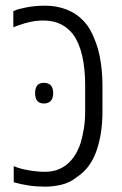

<svg xmlns="http://www.w3.org/2000/svg" viewBox="-20 -660 438 689"><path d="M143.6 9.8Q111.3 9.8 84.7 5.9Q58.1 2 29.3 -5.9V-64Q41.5 -58.1 59.8 -53.7Q78.1 -49.3 98.9 -46.4Q119.6 -43.5 140.1 -43.5Q170.9 -43.5 193.1 -53.5Q215.3 -63.5 230 -79.1Q245.1 -94.7 255.1 -113.5Q265.1 -132.3 270 -148.9Q277.3 -174.8 281.5 -201.9Q285.6 -229 285.6 -261.2V-352.1Q285.6 -414.1 274.9 -460.2Q264.2 -506.3 242.7 -536.1Q224.1 -560.5 197.5 -573.5Q170.9 -586.4 136.2 -586.4Q113.3 -586.4 90.6 -581.8Q67.9 -577.1 44.4 -568.4Q38.6 -566.4 34.4 -564.7Q30.3 -563 27.8 -562V-620.1Q38.6 -625 48.6 -627.7Q58.6 -630.4 71.3 -632.8Q86.9 -636.2 105 -637.9Q123 -639.6 143.1 -639.6Q183.1 -639.6 218.3 -626Q253.4 -612.3 276.4 -588.4Q292 -573.2 303.5 -553Q314.9 -532.7 323.7 -508.3Q332 -486.3 337.2 -461.4Q342.3 -436.5 345 -409.2Q347.7 -381.8 347.7 -352.1V-261.2Q347.7 -216.8 341.6 -179.7Q335.4 -142.6 323.7 -111.8Q312.5 -83 295.7 -61.3Q278.8 -39.6 256.3 -24.9Q231 -4.4 200.9 2.7Q170.9 9.8 143.6 9.8ZM137.2 -288.6Q106 -288.6 106 -325.7Q106 -344.2 113.8 -353.5Q121.6 -362.8 136.7 -362.8Q153.8 -362.8 162.4 -353.5Q170.9 -344.2 170.9 -325.7Q170.9 -307.6 162.4 -298.1Q153.8 -288.6 137.2 -288.6Z"/></svg>

Font: Open Sans SemiCondensed Light
Style: Regular
Weight: 300
Width: 4
Designer: Monotype Design Team
Foundry: Monotype Imaging Inc.
Version: Version 3.000